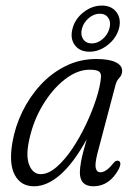

<svg xmlns="http://www.w3.org/2000/svg" viewBox="-20 -644 470 672"><path d="M321.5 -109Q311.5 -70 315.2 -55.5Q319 -41 330.5 -41Q340.5 -41 351.2 -47.8Q362 -54.5 376.5 -72.5Q386 -84.5 395 -81Q407 -76.5 396 -52.5Q363 8 307 8Q259.5 8 259.5 -40.5Q259.5 -55.5 264 -80.2Q268.5 -105 283.5 -156.5Q237.5 -73 191 -32.5Q144.5 8 99 8Q53 8 31.8 -31.5Q10.5 -71 23.5 -146Q33 -201 58.2 -253Q83.5 -305 122 -346.8Q160.5 -388.5 210 -413Q259.5 -437.5 317 -437.5Q361.5 -437.5 384.8 -426.2Q408 -415 407.5 -395Q407 -381 397.5 -371.2Q388 -361.5 384 -345.5ZM81 -148.5Q70 -95 83 -64.8Q96 -34.5 122.5 -34.5Q149 -34.5 177.5 -59Q206 -83.5 232.8 -123.2Q259.5 -163 281.2 -209Q303 -255 317 -298.8Q331 -342.5 333.5 -374.5Q334.5 -388 326.2 -394Q318 -400 293 -400Q250.5 -400 206.5 -365.8Q162.5 -331.5 128.5 -274.2Q94.5 -217 81 -148.5ZM293 -463Q259 -463 241.8 -486.2Q224.5 -509.5 234 -544.5Q243 -578.5 272.8 -601.5Q302.5 -624.5 336.5 -624.5Q370.5 -624.5 387.8 -601.2Q405 -578 396.5 -544.5Q387 -510 357 -486.5Q327 -463 293 -463ZM329 -596Q309 -596 291 -581Q273 -566 267 -544.5Q261 -522.5 271 -507.2Q281 -492 301 -492Q321.5 -492 339.2 -507.2Q357 -522.5 363 -544.5Q369 -566 359.2 -581Q349.5 -596 329 -596Z"/></svg>

Font: Fraunces 144pt S100 Light
Style: Italic
Weight: 300
Italic angle: -16°
Version: Version 1.000; ttfautohint (v1.8.3)